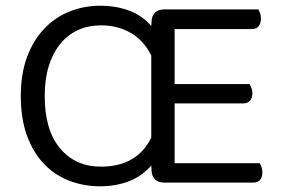

<svg xmlns="http://www.w3.org/2000/svg" viewBox="-20 -641 993 674"><path d="M556 0Q535 0 523.5 -12Q512 -24 512 -44L511 -60Q478 -22 432 -4.5Q386 13 332 13Q273 13 222 -7Q171 -27 133.5 -66.5Q96 -106 74.5 -165.5Q53 -225 53 -304Q53 -382 75 -441Q97 -500 135 -540Q173 -580 224 -600.5Q275 -621 333 -621Q384 -621 430 -605Q476 -589 511 -550L512 -564Q512 -584 523.5 -596Q535 -608 556 -608H887Q890 -603 893 -594.5Q896 -586 896 -576Q896 -559 888 -549Q880 -539 865 -539H593V-346H856Q859 -341 862.5 -332.5Q866 -324 866 -314Q866 -297 857.5 -287.5Q849 -278 835 -278H593V-68H892Q895 -63 898 -55Q901 -47 901 -36Q901 -19 893 -9.5Q885 0 870 0ZM511 -446Q485 -499 439 -525.5Q393 -552 334 -552Q290 -552 254 -535.5Q218 -519 192 -487.5Q166 -456 151.5 -410Q137 -364 137 -304Q137 -184 191 -120Q245 -56 334 -56Q461 -56 511 -158Z"/></svg>

Font: Baloo 2
Style: Regular
Weight: 400
Designer: Sarang Kulkarni and Ek Type
Foundry: Ek Type
Version: Version 1.640;hotconv 1.0.111;makeotfexe 2.5.65597; ttfautoh